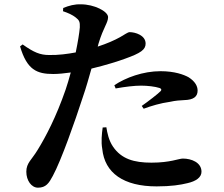

<svg xmlns="http://www.w3.org/2000/svg" viewBox="-20 -829 1040 890"><path d="M516 -419C561 -427 603 -432 634 -432C663 -432 699 -428 720 -421C728 -418 730 -413 725 -407C715 -396 666 -358 637 -338L646 -325C681 -338 724 -351 768 -357C794 -363 816 -364 834 -365C877 -366 896 -381 896 -409C896 -430 884 -452 854 -471C832 -483 790 -499 724 -499C643 -499 562 -469 510 -434ZM437 -628C460 -704 481 -723 481 -750C480 -777 416 -809 355 -809C326 -810 300 -803 273 -792L272 -777C296 -769 316 -760 331 -748C348 -735 351 -727 350 -702C348 -677 341 -634 331 -586C294 -579 250 -573 208 -574C166 -574 137 -586 85 -623L73 -614C105 -505 151 -486 227 -486C250 -486 280 -489 308 -493C300 -464 292 -436 284 -413C240 -286 192 -195 155 -135C127 -88 102 -74 102 -33C102 8 126 41 156 41C193 41 207 20 225 -14C264 -86 327 -265 364 -379C379 -422 392 -469 404 -511C467 -526 531 -546 560 -557C633 -583 655 -599 655 -627C655 -666 606 -680 581 -680C572 -680 557 -668 537 -657C510 -642 476 -627 433 -613ZM456 -238C452 -210 448 -171 454 -139C465 -27 553 35 706 35C773 35 817 28 849 20C889 11 914 -7 914 -33C914 -76 867 -94 828 -94C808 -94 770 -75 682 -75C601 -75 543 -92 504 -149C484 -178 477 -214 473 -239Z"/></svg>

Font: Source Han Serif
Style: Bold
Weight: 700
Designer: Ryoko NISHIZUKA 西塚涼子 (kana & ideographs); Frank Grießhammer (Latin, Greek & Cyrillic); Wenlong ZHANG 张文龙 (bopomofo); San
Foundry: Adobe Systems Incorporated
Version: Version 1.001;PS 1.001;hotconv 16.6.54;makeotf.lib2.5.65590